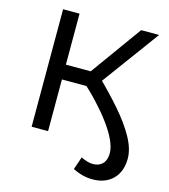

<svg xmlns="http://www.w3.org/2000/svg" viewBox="-129 -802 972 1105"><g transform="rotate(15 357.0 -249.0)"><path d="M109 0V-700H207V0ZM177 -308V-396H389V-308ZM419 -343 324 -353 574 -700H681ZM525 202Q465 202 407 172L433 96Q473 116 505 116Q541 116 562 94Q583 72 583 31Q583 -3 562.5 -47Q542 -91 506 -139.5Q470 -188 424 -237.5Q378 -287 327 -331L405 -386Q488 -306 552.5 -231.5Q617 -157 654 -90Q691 -23 691 34Q691 112 646 157Q601 202 525 202Z"/></g></svg>

Font: MOST Montserrat Medium
Style: Regular
Weight: 500
Designer: Julieta Ulanovsky
Foundry: Julieta Ulanovsky
Version: Version 8.000;March 11, 2024;FontCreator 15.0.0.2926 64-bit